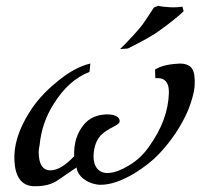

<svg xmlns="http://www.w3.org/2000/svg" viewBox="-20 -631 707 665"><path d="M654 -331C656 -360 653 -381 646 -392C637 -407 618 -413 591 -410C559 -408 534 -401 517 -390L518 -360C537 -362 551 -357 558 -344C563 -337 565 -325 565 -309C563 -247 541 -186 498 -126C479 -97 454 -74 425 -57C400 -42 377 -33 357 -32C321 -29 303 -56 304 -91C305 -124 315 -150 334 -167C342 -174 355 -183 373 -192C386 -199 393 -204 394 -208C398 -228 371 -238 338 -234C310 -231 288 -220 271 -200C246 -170 235 -133 237 -90C206 -57 178 -41 155 -41C128 -41 114 -62 114 -105C114 -112 115 -119 117 -127C122 -181 139 -229 166 -271C200 -326 241 -363 290 -382L293 -411C254 -402 214 -379 173 -344C134 -312 103 -277 80 -239C44 -181 27 -126 30 -74C33 -18 54 11 95 14C131 15 160 8 182 -8L245 -51C250 -15 292 9 329 9C362 9 401 -4 446 -31C480 -52 508 -74 531 -98C575 -145 608 -195 631 -248C644 -281 652 -309 654 -331ZM612 -608C600 -606 585 -605 567 -606C548 -607 535 -609 528 -611L513 -605C494 -575 480 -555 473 -545C456 -523 430 -495 396 -461C414 -462 423 -463 423 -463C479 -491 516 -512 535 -527C570 -552 597 -574 616 -592Z"/></svg>

Font: GFS Pyrsos
Style: Regular
Weight: 400
Designer: George Matthiopoulos
Foundry: George Matthiopoulos
Version: Version 1.0